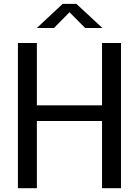

<svg xmlns="http://www.w3.org/2000/svg" viewBox="-20 -998 736 1018"><path d="M75 0V-770H175.5V-439.5H521V-770H621.5V0H521V-356.5H175.5V0ZM175 -849.5 312.5 -977.5H385L523 -849.5H431.5L348.5 -933L266 -849.5Z"/></svg>

Font: Junction Medium
Style: Regular
Weight: 500
Designer: Caroline Hadilaksono
Foundry: Caroline Hadilaksono, Tyler Finck, The League of Moveable Type
Version: Version 2.000; ttfautohint (v1.8.3)